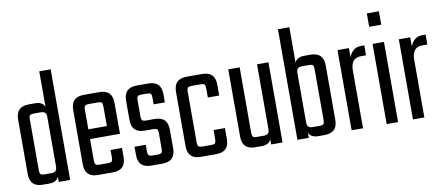

<svg xmlns="http://www.w3.org/2000/svg" viewBox="-62 -907 2648 1144"><g transform="rotate(-10 1262.0 -335.0)"><path d="M109 -225H40V-407Q40 -447 59.5 -466.5Q79 -486 119 -486H159Q185 -486 201.5 -472.5Q218 -459 218 -425V-357H214V-391Q214 -411 206 -419Q198 -427 180 -427H140Q121 -427 115 -421.5Q109 -416 109 -396ZM214 -669H283V0H214V-53V-60ZM40 -262H109V-90Q109 -71 115 -65Q121 -59 140 -59H180Q198 -59 206 -67Q214 -75 214 -95V-118L218 -117V-61Q218 -27 201.5 -13.5Q185 0 159 0H119Q79 0 59.5 -19.5Q40 -39 40 -79Z M442 -395V-90Q442 -71 448 -65Q454 -59 473 -59H497V0H452Q412 0 392.5 -19.5Q373 -39 373 -79V-406Q373 -446 392.5 -465.5Q412 -485 452 -485H504V-426H473Q454 -426 448 -420.5Q442 -415 442 -395ZM554 -229V-395Q554 -415 548.5 -420.5Q543 -426 523 -426H489V-485H544Q584 -485 603.5 -465.5Q623 -446 623 -406V-229ZM551 -90V-134H620V-79Q620 -39 600.5 -19.5Q581 0 541 0H489V-59H520Q540 -59 545.5 -65Q551 -71 551 -90ZM623 -278V-219H403V-278Z M852 -89V-181Q852 -201 846.5 -206.5Q841 -212 821 -212H772Q732 -212 712.5 -231.5Q693 -251 693 -291V-406Q693 -446 712.5 -465.5Q732 -485 772 -485H840Q880 -485 899.5 -465.5Q919 -446 919 -406V-357H851V-396Q851 -416 845.5 -421.5Q840 -427 820 -427H792Q773 -427 767 -421.5Q761 -416 761 -396V-301Q761 -282 767 -276Q773 -270 792 -270H841Q881 -270 900.5 -250.5Q920 -231 920 -191V-79Q920 -39 900.5 -19.5Q881 0 841 0H774Q734 0 714.5 -19.5Q695 -39 695 -79V-128H763V-89Q763 -70 769 -64Q775 -58 794 -58H821Q841 -58 846.5 -64Q852 -70 852 -89Z M1064 -395V-90Q1064 -71 1070 -65Q1076 -59 1095 -59H1119V0H1074Q1034 0 1014.5 -19.5Q995 -39 995 -79V-406Q995 -446 1014.5 -465.5Q1034 -485 1074 -485H1126V-426H1095Q1076 -426 1070 -420.5Q1064 -415 1064 -395ZM1176 -341V-395Q1176 -415 1170.5 -420.5Q1165 -426 1145 -426H1111V-485H1166Q1206 -485 1225.5 -465.5Q1245 -446 1245 -406V-341ZM1176 -90V-144H1245V-79Q1245 -39 1225.5 -19.5Q1206 0 1166 0H1111V-59H1145Q1165 -59 1170.5 -65Q1176 -71 1176 -90Z M1325 -485H1394V-90Q1394 -71 1400 -65Q1406 -59 1425 -59H1465Q1483 -59 1491 -67Q1499 -75 1499 -95V-129H1503V-61Q1503 -27 1486.5 -13.5Q1470 0 1444 0H1404Q1364 0 1344.5 -19.5Q1325 -39 1325 -79ZM1499 -485H1568V0H1499V-52V-59Z M1832 -262H1901V-79Q1901 -39 1881.5 -19.5Q1862 0 1822 0H1782Q1756 0 1739.5 -13.5Q1723 -27 1723 -61V-117L1727 -118V-95Q1727 -75 1735 -67Q1743 -59 1761 -59H1801Q1821 -59 1826.5 -65Q1832 -71 1832 -90ZM1901 -225H1832V-396Q1832 -416 1826.5 -421.5Q1821 -427 1801 -427H1761Q1743 -427 1735 -419Q1727 -411 1727 -391V-357H1723V-425Q1723 -459 1739.5 -472.5Q1756 -486 1782 -486H1822Q1862 -486 1881.5 -466.5Q1901 -447 1901 -407ZM1658 -669H1727V-60V-53V0H1658Z M2148 -485V-425H2118Q2055 -425 2055 -350V-331H2051V-404Q2051 -421 2059.5 -440Q2068 -459 2085 -472Q2102 -485 2127 -485ZM2055 0H1986V-485H2055V-400V-395Z M2267 0H2198V-485H2267ZM2196 -589V-670H2269V-589Z M2519 -485V-425H2489Q2426 -425 2426 -350V-331H2422V-404Q2422 -421 2430.5 -440Q2439 -459 2456 -472Q2473 -485 2498 -485ZM2426 0H2357V-485H2426V-400V-395Z"/></g></svg>

Font: Teko Variable Light
Style: Regular
Weight: 300
Designer: Manushi Parikh, Jonny Pinhorn
Foundry: Indian Type Foundry
Version: Version 3.000